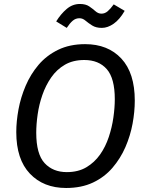

<svg xmlns="http://www.w3.org/2000/svg" viewBox="-20 -920 726 952"><path d="M402 -701.1Q515.2 -701.1 581.7 -629.6Q648.3 -558.1 648.3 -421.1Q648.3 -366.1 637.3 -306.5Q626.3 -247 601.8 -190.5Q577.2 -134 537.7 -88Q498.2 -41.9 441.1 -14.9Q384 12.1 307.9 12.1Q195.7 12.1 128.2 -59Q60.7 -130 60.7 -265Q60.7 -318.1 71.7 -377.6Q82.7 -437.1 107.2 -494.6Q131.7 -552.1 171.2 -598.6Q210.8 -645.1 268.3 -673.1Q325.9 -701.1 402 -701.1ZM397.9 -622.5Q342 -622.5 301.7 -599Q261.3 -575.5 233.9 -536Q206.5 -496.5 190.1 -449.1Q173.6 -401.6 166.7 -352.7Q159.7 -303.8 159.7 -261.9Q159.7 -156.3 201 -111.4Q242.3 -66.6 311.1 -66.6Q367.9 -66.6 408.2 -90.6Q448.6 -114.6 476 -153.5Q503.4 -192.5 519.3 -240.5Q535.3 -288.4 542.2 -337.4Q549.2 -386.3 549.2 -428.2Q549.2 -531.8 509.4 -577.2Q469.6 -622.5 397.9 -622.5ZM484.8 -781.7Q455.9 -781.7 436.9 -793.7Q417.9 -805.7 403.9 -817.6Q389.9 -829.6 373.9 -829.6Q354.9 -829.6 340.4 -817.1Q325.9 -804.6 310.9 -781.7L258.6 -813.8Q281.6 -851 310.7 -875.6Q339.8 -900.3 376 -900.3Q405 -900.3 422.5 -888.3Q440 -876.3 453.5 -864.3Q467 -852.3 483 -852.3Q500 -852.3 514 -864.3Q528 -876.3 543.9 -898.3L598.2 -866.2Q573.2 -823 543.6 -802.4Q514 -781.7 484.8 -781.7Z"/></svg>

Font: Fira Sans Variable
Style: Italic
Weight: 397
Italic angle: -8°
Designer: Carrois Corporate & Edenspiekermann AG
Foundry: Carrois Corporate GbR & Edenspiekermann AG
Version: Version 4.202